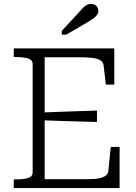

<svg xmlns="http://www.w3.org/2000/svg" viewBox="-20 -956 690 976"><path d="M588 -209V0H50V-44H61Q98 -44 122 -51Q146 -58 146 -80V-630Q146 -652 122 -659Q98 -666 61 -666H50V-710H561V-526H518L507 -621Q505 -639 491.5 -648.5Q478 -658 451 -661.5Q424 -665 382 -665H207V-45H406Q438 -45 461 -46.5Q484 -48 499 -53.5Q514 -59 522 -67.5Q530 -76 531 -89L543 -209ZM186 -384Q234 -386 282 -387.5Q330 -389 378 -391Q426 -393 473 -394V-336Q426 -337 378 -338.5Q330 -340 282 -341.5Q234 -343 186 -345ZM378 -890 294 -799V-780H317L428 -845Q444 -855 455.5 -863Q467 -871 473.5 -880.5Q480 -890 480 -901Q480 -915 470 -925.5Q460 -936 444 -936Q431 -936 420 -930Q409 -924 399.5 -913.5Q390 -903 378 -890Z"/></svg>

Font: Roboto Serif ExtraLight
Style: Regular
Weight: 250
Version: Version 1.007